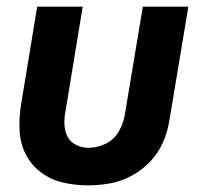

<svg xmlns="http://www.w3.org/2000/svg" viewBox="-20 -550 616 578"><path d="M245 8Q278 8 311.5 2Q345 -4 376.5 -21Q408 -38 432.5 -64Q457 -90 471 -122.5Q485 -155 490 -188L547 -530H410L356 -206Q352 -180 338 -155Q324 -130 298.5 -117.5Q273 -105 247 -105Q227 -105 209.5 -113.5Q192 -122 183.5 -138.5Q175 -155 174 -174.5Q173 -194 177 -214L229 -530H92L43 -233Q37 -194 39 -156Q41 -118 57.5 -85.5Q74 -53 103.5 -31Q133 -9 169.5 -0.5Q206 8 245 8Z"/></svg>

Font: Iosevka Sparkle Extrabold
Style: Italic
Weight: 800
Italic angle: -9°
Designer: Belleve Invis
Foundry: Belleve Invis
Version: Version 4.5.0; ttfautohint (v1.8.3)